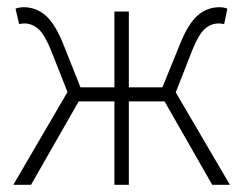

<svg xmlns="http://www.w3.org/2000/svg" viewBox="-20 -512 674 532"><path d="M17 0 167 -257 122 -371Q104 -416 86.5 -431.5Q69 -447 48 -447Q39 -447 33 -445L23 -488Q33 -492 46 -492Q80 -492 106.5 -469Q133 -446 156 -388L203 -270H297V-480H337V-270H430L478 -388Q501 -446 527.5 -469Q554 -492 588 -492Q600 -492 610 -488L601 -445Q595 -447 586 -447Q564 -447 547 -431.5Q530 -416 512 -371L467 -256L617 0H568L436 -231H337V0H297V-231H198L66 0Z"/></svg>

Font: Toshiba Sans Light
Style: Regular
Weight: 300
Designer: Paul D. Hunt
Foundry: Toshiba Corporation
Version: Version 2.020;PS 2.0;hotconv 1.0.86;makeotf.lib2.5.63406